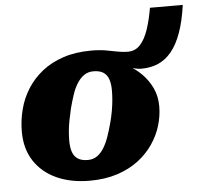

<svg xmlns="http://www.w3.org/2000/svg" viewBox="-52 -770 884 839"><g transform="rotate(-5 390.0 -351.0)"><path d="M254 -309Q248 -283 243 -258Q238 -233 236 -210Q234 -187 234 -167Q234 -139 241 -118.5Q248 -98 264.5 -87.5Q281 -77 308 -77Q331 -77 348.5 -89Q366 -101 379 -122.5Q392 -144 401.5 -171.5Q411 -199 419 -229Q426 -255 430.5 -280Q435 -305 437 -328Q439 -351 439 -371Q439 -400 432 -420Q425 -440 409 -450.5Q393 -461 365 -461Q342 -461 324.5 -449Q307 -437 293.5 -415.5Q280 -394 271 -366.5Q262 -339 254 -309ZM501 -475 542 -470 536 -447 516 -473Q550 -455 577.5 -427.5Q605 -400 622 -364Q639 -328 639 -284Q639 -242 626.5 -200Q614 -158 588 -119.5Q562 -81 522.5 -51Q483 -21 429.5 -3.5Q376 14 309 14Q226 14 163.5 -14.5Q101 -43 66 -96.5Q31 -150 31 -225Q31 -275 43.5 -323Q56 -371 82 -412Q108 -453 147.5 -484.5Q187 -516 241 -534Q295 -552 364 -552Q401 -552 428.5 -547Q456 -542 479 -537.5Q502 -533 523 -533Q556 -533 577.5 -556.5Q599 -580 613 -621.5Q627 -663 636 -716H780Q770 -645 752 -595Q734 -545 708.5 -514Q683 -483 650 -468.5Q617 -454 575 -454Q563 -454 550.5 -457Q538 -460 525.5 -464.5Q513 -469 501 -475Z"/></g></svg>

Font: Roboto Serif 20pt ExtraBold
Style: Italic
Weight: 800
Italic angle: -10°
Version: Version 1.007